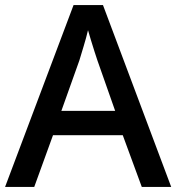

<svg xmlns="http://www.w3.org/2000/svg" viewBox="-20 -737 696 757"><path d="M539 0 464 -204H189L115 0H0L270 -717H386L655 0ZM364 -499Q360 -510 353 -532.5Q346 -555 338.5 -579Q331 -603 327 -618Q320 -588 309 -552Q298 -516 293 -499L222 -300H434Z"/></svg>

Font: Noto Sans Sora Sompeng Medium
Style: Regular
Weight: 500
Designer: Monotype Design Team. David Williams.
Foundry: Monotype Imaging Inc.
Version: Version 2.101; ttfautohint (v1.8.4.7-5d5b)